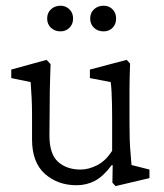

<svg xmlns="http://www.w3.org/2000/svg" viewBox="-20 -628 561 658"><path d="M430.7 -62.5 492.2 -46.9V-17.6L376 9.8L365.2 -2L366.2 -61.5L363.3 -62.5Q334 -23.4 305.2 -8.3Q276.4 6.8 242.2 6.8Q177.7 6.8 133.8 -32.2Q89.8 -71.3 89.8 -150.4V-235.4Q89.8 -264.6 88.4 -292.5Q86.9 -320.3 85 -346.7L18.6 -360.4V-389.6L139.6 -422.9L153.3 -408.2Q152.3 -377.9 151.4 -345.7Q150.4 -313.5 150.4 -277.3L149.4 -164.1Q149.4 -99.6 179.2 -73.2Q209 -46.9 255.9 -46.9Q283.2 -46.9 312.5 -61.5Q341.8 -76.2 364.3 -111.3V-228.5Q364.3 -250 363.8 -272Q363.3 -293.9 362.3 -313.5Q361.3 -333 359.4 -346.7L288.1 -360.4V-389.6L414.1 -422.9L425.8 -410.2Q424.8 -380.9 424.3 -359.9Q423.8 -338.9 423.8 -318.8Q423.8 -298.8 423.8 -274.4V-207Q423.8 -144.5 426.8 -110.8Q429.7 -77.1 430.7 -62.5ZM187.5 -520.5Q168 -520.5 154.8 -532.7Q141.6 -544.9 141.6 -564.5Q141.6 -584 154.8 -596.2Q168 -608.4 187.5 -608.4Q205.1 -608.4 217.8 -596.2Q230.5 -584 230.5 -564.5Q230.5 -544.9 217.8 -532.7Q205.1 -520.5 187.5 -520.5ZM335 -520.5Q315.4 -520.5 302.2 -532.7Q289.1 -544.9 289.1 -564.5Q289.1 -584 302.2 -596.2Q315.4 -608.4 335 -608.4Q353.5 -608.4 365.7 -596.2Q377.9 -584 377.9 -564.5Q377.9 -544.9 365.7 -532.7Q353.5 -520.5 335 -520.5Z"/></svg>

Font: Crimson Pro Light
Style: Regular
Weight: 300
Designer: Jacques Le Bailly
Foundry: Baron von Fonthausen
Version: Version 1.003